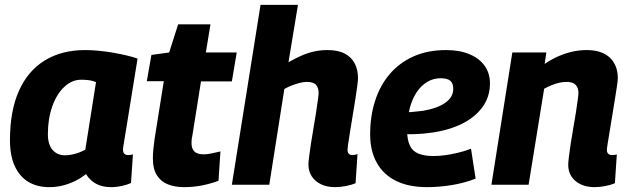

<svg xmlns="http://www.w3.org/2000/svg" viewBox="-20 -760 2589 790"><path d="M436 10Q414 10 394.5 4Q375 -2 359.5 -14.5Q344 -27 334 -44Q313 -27 288.5 -15Q264 -3 237.5 3.5Q211 10 182 10Q133 10 97 -11.5Q61 -33 41 -76Q21 -119 21 -183Q21 -304 58 -386.5Q95 -469 164.5 -511.5Q234 -554 330 -554Q358 -554 388 -551Q418 -548 446.5 -543Q475 -538 500.5 -532Q526 -526 546 -519Q531 -426 520.5 -361.5Q510 -297 503.5 -256Q497 -215 493 -192Q489 -169 487.5 -158.5Q486 -148 486 -146Q486 -134 491 -128Q496 -122 507 -122Q511 -122 516.5 -122.5Q522 -123 527 -125L519 -7Q504 0 481.5 5Q459 10 436 10ZM331 -144 375 -422Q362 -428 346.5 -430Q331 -432 314 -432Q276 -432 244.5 -402.5Q213 -373 195 -322Q177 -271 177 -208Q177 -165 196.5 -143Q216 -121 247 -121Q261 -121 276 -124Q291 -127 305.5 -132.5Q320 -138 331 -144Z M887 -137 879 -16Q843 -3 808.5 3.5Q774 10 737 10Q701 10 672 -1Q643 -12 626 -38Q609 -64 609 -110Q609 -125 611 -146.5Q613 -168 616 -188L654 -426H584L603 -534L676 -544L713 -660H846L827 -544H954L934 -425H807L771 -199Q769 -191 768.5 -184.5Q768 -178 768 -171Q768 -149 779.5 -137Q791 -125 818 -125Q833 -125 849.5 -128.5Q866 -132 887 -137Z M1410 -143Q1410 -133 1415 -127.5Q1420 -122 1431 -122Q1435 -122 1440 -123Q1445 -124 1451 -126L1443 -6Q1426 1 1403 5.5Q1380 10 1358 10Q1326 10 1301.5 -1.5Q1277 -13 1263 -34Q1249 -55 1249 -84Q1249 -93 1252 -116Q1255 -139 1259.5 -169.5Q1264 -200 1270 -233.5Q1276 -267 1280.5 -297Q1285 -327 1288 -349Q1291 -371 1291 -378Q1291 -398 1280.5 -410.5Q1270 -423 1243 -423Q1229 -423 1213.5 -419Q1198 -415 1182 -409Q1166 -403 1150 -394L1088 0H934L1052 -740H1206L1167 -504Q1197 -521 1222.5 -532Q1248 -543 1273.5 -548.5Q1299 -554 1327 -554Q1371 -554 1398.5 -539.5Q1426 -525 1439.5 -499Q1453 -473 1453 -439Q1453 -430 1450 -406Q1447 -382 1442 -351Q1437 -320 1431.5 -286.5Q1426 -253 1421 -222.5Q1416 -192 1413 -170.5Q1410 -149 1410 -143Z M1628 -299Q1648 -297 1672.5 -299Q1697 -301 1720 -304Q1779 -314 1812 -337Q1845 -360 1845 -395Q1845 -417 1833 -427.5Q1821 -438 1793 -438Q1754 -438 1722.5 -412Q1691 -386 1673.5 -338.5Q1656 -291 1655 -226Q1655 -186 1666 -162Q1677 -138 1701.5 -128Q1726 -118 1765 -118Q1784 -118 1808 -121Q1832 -124 1860.5 -130.5Q1889 -137 1918 -148L1937 -25Q1891 -7 1839 1.5Q1787 10 1737 10Q1662 10 1610 -15.5Q1558 -41 1530.5 -90Q1503 -139 1503 -207Q1503 -281 1523 -344Q1543 -407 1582.5 -454Q1622 -501 1680.5 -527.5Q1739 -554 1816 -554Q1871 -554 1911.5 -537Q1952 -520 1974 -489.5Q1996 -459 1996 -416Q1996 -339 1934 -285.5Q1872 -232 1762 -215Q1722 -209 1686.5 -208Q1651 -207 1619 -209Z M2088 -544H2228L2221 -497Q2249 -516 2277.5 -528.5Q2306 -541 2335 -547.5Q2364 -554 2394 -554Q2456 -554 2489 -523Q2522 -492 2522 -438Q2522 -429 2518.5 -405.5Q2515 -382 2510 -351Q2505 -320 2499.5 -286.5Q2494 -253 2489 -222.5Q2484 -192 2480.5 -170.5Q2477 -149 2477 -143Q2477 -133 2482.5 -127.5Q2488 -122 2498 -122Q2503 -122 2508.5 -122.5Q2514 -123 2518 -125L2510 -6Q2494 1 2470.5 5.5Q2447 10 2426 10Q2394 10 2369.5 -1.5Q2345 -13 2331.5 -33.5Q2318 -54 2318 -81Q2318 -93 2321 -116.5Q2324 -140 2328.5 -170.5Q2333 -201 2339 -234Q2345 -267 2349.5 -296.5Q2354 -326 2357 -348Q2360 -370 2360 -378Q2360 -399 2348.5 -411Q2337 -423 2311 -423Q2297 -423 2281 -419.5Q2265 -416 2249.5 -409.5Q2234 -403 2219 -395L2155 0H2002Z"/></svg>

Font: Georama ExtraCondensed Thin
Style: Bold Italic
Weight: 700
Italic angle: -9°
Version: Version 1.001